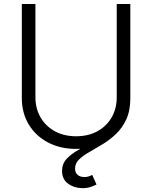

<svg xmlns="http://www.w3.org/2000/svg" viewBox="-20 -748 776 979"><path d="M368.2 11.2Q286.1 11.2 223.6 -22.2Q161.1 -55.7 126.2 -114Q91.3 -172.4 91.3 -247.1V-727.5H160.6V-252Q160.6 -194.8 186.5 -149.9Q212.4 -105 259 -79.1Q305.7 -53.2 368.2 -53.2Q430.7 -53.2 477.3 -79.1Q523.9 -105 549.6 -149.9Q575.2 -194.8 575.2 -252V-727.5H644.5V-247.1Q644.5 -172.4 609.6 -114Q574.7 -55.7 512.5 -22.2Q450.2 11.2 368.2 11.2ZM400.9 211.4Q359.4 211.4 327.9 189Q296.4 166.5 296.4 123Q296.4 87.4 319.3 62.5Q342.3 37.6 378.7 16.8Q415 -3.9 455.6 -26.1Q496.1 -48.3 532.5 -77.1Q568.8 -106 591.8 -147Q614.7 -188 614.7 -247.1H644.5Q644.5 -183.6 624 -139.4Q603.5 -95.2 571.5 -64.9Q539.6 -34.7 503.7 -12.9Q467.8 8.8 435.8 27.1Q403.8 45.4 383.3 64.9Q362.8 84.5 362.8 111.3Q362.8 133.3 376.2 144Q389.6 154.8 410.6 154.8Q422.4 154.8 432.1 151.6Q441.9 148.4 450.2 143.6L472.2 192.9Q459.5 199.2 441.9 205.3Q424.3 211.4 400.9 211.4Z"/></svg>

Font: Inter Light
Style: Regular
Weight: 300
Designer: Rasmus Andersson
Foundry: rsms
Version: Version 4.000;git-a52131595